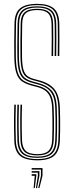

<svg xmlns="http://www.w3.org/2000/svg" viewBox="-20 -825 382 994"><path d="M174 5Q111 5 83.2 -19Q55.5 -43 54 -98Q53 -134.2 52.6 -162.4Q52.2 -190.5 52.6 -218.6Q53 -246.8 54 -283H62Q61 -246.2 60.6 -217.6Q60.2 -189 60.6 -161.1Q61 -133.2 62 -98.2Q63.5 -47.5 88.8 -24.5Q114 -1.5 174 -1.5Q229.8 -1.5 254.9 -23.9Q280 -46.2 282 -98.2Q283.2 -126 283.5 -154.6Q283.8 -183.2 283.4 -211.4Q283 -239.5 282 -265.8Q279.8 -333.5 253 -361.8Q226.2 -390 180 -402.2L153 -409.5Q129 -416 114.6 -427.5Q100.2 -439 93.6 -462.8Q87 -486.5 86 -529.5Q85.2 -567.5 85.6 -605.6Q86 -643.8 87 -702.5Q87.5 -743.8 107.5 -761.6Q127.5 -779.5 173 -779.5Q214.5 -779.5 234.2 -762Q254 -744.5 255 -701.2Q255.8 -670.8 255.8 -627.5Q255.8 -584.2 255 -535H247Q247.8 -579.2 247.8 -625.1Q247.8 -671 247 -701Q246 -740.2 228.5 -756.6Q211 -773 173 -773Q131.5 -773 113.5 -756.6Q95.5 -740.2 95 -702.5Q94.2 -655.8 93.8 -612Q93.2 -568.2 94 -529.8Q94.8 -489 100.9 -466.5Q107 -444 120.1 -433.2Q133.2 -422.5 155 -416.5L182 -409.2Q236.5 -394.8 262.1 -363Q287.8 -331.2 290 -266Q291 -239.5 291.4 -210.4Q291.8 -181.2 291.4 -152.4Q291 -123.5 290 -98Q287.8 -43 260.8 -19Q233.8 5 174 5ZM174 -7.8Q119.5 -7.8 95.4 -28.9Q71.2 -50 70 -98.5Q69.2 -130 68.8 -156.6Q68.2 -183.2 68.6 -212.9Q69 -242.5 70 -283H78Q77 -246 76.6 -217.4Q76.2 -188.8 76.6 -161Q77 -133.2 78 -98.8Q79.2 -54.2 101 -34.2Q122.8 -14.2 174 -14.2Q221.8 -14.2 243 -34Q264.2 -53.8 266 -99Q267 -121.5 267.4 -148.1Q267.8 -174.8 267.5 -204.4Q267.2 -234 266 -265.2Q264.8 -303.5 254.8 -327.8Q244.8 -352 225.4 -366.2Q206 -380.5 176.2 -388.2L149 -395.5Q121.5 -402.8 104.5 -415.2Q87.5 -427.8 79.2 -454.1Q71 -480.5 70 -529.2Q69.5 -554.8 69.5 -579.6Q69.5 -604.5 70 -634Q70.5 -663.5 71 -702.8Q71.8 -749.8 94.8 -771Q117.8 -792.2 173 -792.2Q222.2 -792.2 246.1 -772Q270 -751.8 271 -701.5Q271.8 -671.2 271.8 -627.8Q271.8 -584.2 271 -535H263Q263.8 -579 263.8 -625.5Q263.8 -672 263 -701.5Q262 -749.2 239.5 -767.5Q217 -785.8 173 -785.8Q122.2 -785.8 101 -766.1Q79.8 -746.5 79 -702.8Q78.2 -656 77.8 -611.9Q77.2 -567.8 78 -529.5Q79 -482.8 86.6 -457.8Q94.2 -432.8 110 -421Q125.8 -409.2 151 -402.5L178.2 -395.2Q222.2 -383.8 247 -356.6Q271.8 -329.5 274 -265.5Q275 -235 275.4 -206.2Q275.8 -177.5 275.4 -150.6Q275 -123.8 274 -98.8Q272.2 -50.2 249 -29Q225.8 -7.8 174 -7.8ZM174 -20.5Q128 -20.5 107.6 -38.8Q87.2 -57 86 -98.8Q85.2 -130.2 84.8 -156.6Q84.2 -183 84.6 -212.6Q85 -242.2 86 -283H94Q93 -246 92.6 -217.6Q92.2 -189.2 92.6 -161.5Q93 -133.8 94 -99Q95.2 -62 112.9 -44.5Q130.5 -27 174 -27Q213 -27 230.8 -43.9Q248.5 -60.8 250 -99.2Q251.2 -127.2 251.5 -155.2Q251.8 -183.2 251.4 -210.9Q251 -238.5 250 -264.8Q249 -299.2 240.2 -321Q231.5 -342.8 214.8 -355.4Q198 -368 172.5 -374.5L145 -381.8Q114.8 -389.8 95 -403Q75.2 -416.2 65.2 -445.1Q55.2 -474 54 -529Q53.2 -567.5 53.6 -605.5Q54 -643.5 55 -703Q55.8 -757.5 83.1 -781.2Q110.5 -805 173 -805Q230.2 -805 258 -782Q285.8 -759 287 -702Q287.5 -672.2 287.6 -627.9Q287.8 -583.5 287 -535H279Q279.8 -578.8 279.8 -625.8Q279.8 -672.8 279 -701.8Q277.8 -754.8 252.5 -776.6Q227.2 -798.5 173 -798.5Q114.8 -798.5 89.2 -776.4Q63.8 -754.2 63 -703Q62.2 -656.2 61.8 -611.9Q61.2 -567.5 62 -529.2Q63 -477 72.2 -449.2Q81.5 -421.5 100 -408.9Q118.5 -396.2 147 -388.8L174.5 -381.5Q202.8 -374.2 220.8 -360.5Q238.8 -346.8 247.8 -323.8Q256.8 -300.8 258 -265Q259 -235 259.4 -206.2Q259.8 -177.5 259.4 -150.6Q259 -123.8 258 -99Q256.2 -57 236.8 -38.8Q217.2 -20.5 174 -20.5ZM178 148.5 192 85V53H144V45H200V85L184 148.5ZM154 148.5 160 85H144V77H168V85L160 148.5ZM166 148.5 176 85V69H144V61H184V85L172 148.5Z"/></svg>

Font: Big Shoulders Inline Text SC Thin
Style: Regular
Weight: 100
Designer: Patric King
Foundry: XO Type Co
Version: Version 2.002